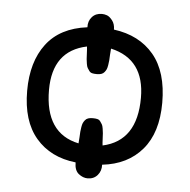

<svg xmlns="http://www.w3.org/2000/svg" viewBox="-44 -527 613 620"><g transform="rotate(5 262.5 -216.5)"><path d="M43 -215Q43 -309 87 -367Q131 -425 219 -436Q218 -456 230 -469.5Q242 -483 262 -483Q270 -483 278.5 -480Q287 -477 296 -465.5Q305 -454 305 -436Q388 -425 434.5 -369.5Q481 -314 481 -214Q481 -117 434 -62Q387 -7 305 2Q306 22 294 36Q282 50 262 50Q247 50 233 39Q219 28 219 2Q137 -7 90 -62Q43 -117 43 -215ZM113 -224Q113 -83 223 -60Q224 -67 224.5 -79.5Q225 -92 225.5 -98Q226 -104 227.5 -113Q229 -122 231 -126.5Q233 -131 237 -136Q241 -141 247 -143Q253 -145 261 -145H263Q271 -145 277 -143.5Q283 -142 286.5 -137Q290 -132 292.5 -128Q295 -124 296.5 -114.5Q298 -105 298.5 -99.5Q299 -94 299.5 -80.5Q300 -67 301 -60Q411 -84 411 -224Q411 -349 301 -374Q300 -367 299.5 -354.5Q299 -342 298.5 -335.5Q298 -329 296.5 -320Q295 -311 293 -306.5Q291 -302 287 -297Q283 -292 277 -290Q271 -288 263 -288H261Q253 -288 247 -289.5Q241 -291 237.5 -296Q234 -301 231.5 -305Q229 -309 227.5 -318.5Q226 -328 225.5 -333.5Q225 -339 224.5 -353Q224 -367 223 -374Q113 -351 113 -224Z"/></g></svg>

Font: CMU Typewriter Text
Style: Regular
Weight: 500
Monospace: yes
Version: Version 0.7.0